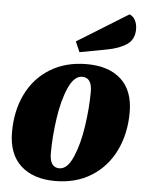

<svg xmlns="http://www.w3.org/2000/svg" viewBox="-55 -821 676 886"><g transform="rotate(5 282.5 -378.0)"><path d="M549 -325Q549 -227 511 -148.5Q473 -70 401.5 -25Q330 20 233 20Q132 20 74 -33Q16 -86 16 -188Q16 -287 54 -364.5Q92 -442 164 -486Q236 -530 333 -530Q435 -530 492 -478Q549 -426 549 -325ZM203 -106Q203 -40 248 -40Q285 -40 311 -100Q337 -160 349.5 -245.5Q362 -331 362 -404Q362 -470 317 -470Q279 -470 253 -410.5Q227 -351 215 -266Q203 -181 203 -106ZM545 -710Q545 -663 511 -639.5Q477 -616 417 -605L294 -582L273 -630L509 -776Q527 -769 536 -751Q545 -733 545 -710Z"/></g></svg>

Font: Sansita ExtraBold Italic
Style: Regular
Weight: 800
Italic angle: -11°
Designer: Pablo Cosgaya
Foundry: Omnibus-Type
Version: Version 1.006